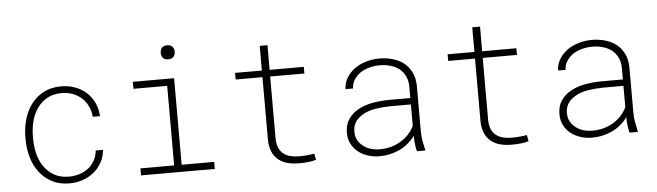

<svg xmlns="http://www.w3.org/2000/svg" viewBox="-46 -893 3694 1080"><g transform="rotate(-5 1800.5 -353.0)"><path d="M308.1 -28.3Q259.8 -28.3 225.3 -47.9Q190.9 -67.4 168.9 -99.1Q146.5 -130.4 136.2 -170.9Q126 -211.4 125.5 -253.9V-274.4Q126 -316.4 136.2 -356.9Q146.5 -397.5 168.9 -429.2Q190.9 -460.9 225.1 -480.5Q259.3 -500 307.6 -500Q341.3 -500 370.1 -489.3Q398.9 -478.5 420.4 -459Q441.9 -439 455.1 -411.9Q468.3 -384.8 470.7 -352.1H511.7Q509.3 -393.6 493.2 -427.7Q477.1 -461.9 450.2 -486.8Q423.3 -510.7 387 -524.4Q350.6 -538.1 307.6 -538.1Q251 -538.1 209 -515.9Q167 -493.7 139.2 -457Q111.3 -420.4 97.4 -372.6Q83.5 -324.7 83 -274.4V-253.9Q83.5 -203.1 97.4 -155.8Q111.3 -108.4 139.2 -71.8Q167 -34.7 209.2 -12.5Q251.5 9.8 308.1 9.8Q347.7 9.8 383.5 -2.7Q419.4 -15.1 446.8 -37.6Q474.1 -60.1 491.5 -91.8Q508.8 -123.5 511.7 -161.6H470.7Q467.8 -130.4 453.9 -105.5Q439.9 -80.6 418.5 -63.5Q396.5 -46.4 368.2 -37.4Q339.8 -28.3 308.1 -28.3Z M712.4 -528.3V-488.8H902.8V-39.6H712.4V0H1128.9V-39.6H945.3V-528.3ZM882.8 -675.8Q882.8 -660.6 891.6 -648.9Q900.4 -637.2 921.9 -637.2Q943.4 -637.2 952.6 -648.9Q961.9 -660.6 961.9 -675.8Q961.9 -684.1 959.5 -691.7Q957 -699.2 952.1 -704.6Q947.3 -710 939.9 -713.1Q932.6 -716.3 921.9 -716.3Q911.1 -716.3 903.8 -713.1Q896.5 -710 892.1 -704.6Q887.2 -698.7 885 -691.4Q882.8 -684.1 882.8 -675.8Z M1484.9 -667.5H1440.9V-528.3H1289.6V-490.7H1440.9V-137.7Q1441.4 -97.2 1453.9 -69.1Q1466.3 -41 1488.3 -23.4Q1509.8 -5.9 1539.3 2Q1568.8 9.8 1604 9.8Q1619.6 9.8 1634.8 9Q1649.9 8.3 1664.6 6.3Q1674.8 4.9 1683.8 2.9Q1692.9 1 1700.7 -2L1693.8 -36.6Q1687 -35.6 1678.5 -34.4Q1669.9 -33.2 1661.6 -32.2Q1648.4 -30.8 1635 -30Q1621.6 -29.3 1607.9 -29.3Q1581.5 -29.3 1559.3 -34.9Q1537.1 -40.5 1520.5 -53.2Q1503.9 -65.9 1494.6 -86.4Q1485.4 -106.9 1484.4 -137.7V-490.7H1677.7V-528.3H1484.4Z M2270.5 0H2317.4L2316.9 -5.4Q2311 -30.8 2306.4 -56.4Q2301.8 -82 2301.8 -108.9V-368.7Q2300.8 -410.6 2285.2 -442.6Q2269.5 -474.6 2243.2 -496.1Q2216.3 -517.1 2180.4 -527.6Q2144.5 -538.1 2104 -538.1Q2065.4 -538.1 2029.5 -527.3Q1993.7 -516.6 1965.8 -497.1Q1937.5 -476.6 1919.7 -448Q1901.9 -419.4 1900.4 -383.3L1942.9 -382.8Q1943.8 -411.6 1958.5 -433.6Q1973.1 -455.6 1995.1 -470.7Q2017.6 -484.9 2045.9 -492.4Q2074.2 -500 2102.5 -500Q2134.8 -500 2163.1 -491.9Q2191.4 -483.9 2212.9 -467.8Q2233.4 -451.2 2245.8 -426.8Q2258.3 -402.3 2259.3 -369.6V-301.3H2136.7Q2089.8 -300.8 2045.2 -292.7Q2000.5 -284.7 1965.3 -265.6Q1929.7 -246.1 1908.2 -214.8Q1886.7 -183.6 1886.7 -137.2Q1886.7 -102.5 1900.6 -75.4Q1914.6 -48.3 1938 -29.3Q1961.4 -10.7 1992.7 -0.5Q2023.9 9.8 2058.1 9.8Q2089.4 9.8 2118.4 3.2Q2147.5 -3.4 2173.3 -15.6Q2199.2 -27.8 2221.2 -46.4Q2243.2 -64.9 2259.8 -88.4Q2260.3 -65.4 2262.5 -43.5Q2264.6 -21.5 2270.5 0ZM2061.5 -29.3Q2036.1 -29.3 2012.2 -36.6Q1988.3 -43.9 1970.2 -58.1Q1951.7 -72.3 1940.4 -92.5Q1929.2 -112.8 1929.2 -138.7Q1928.7 -172.9 1944.6 -195.8Q1960.4 -218.8 1986.8 -233.4Q2017.6 -251.5 2058.8 -258.1Q2100.1 -264.6 2141.6 -265.1H2259.3V-144.5Q2246.1 -117.2 2225.8 -95.7Q2205.6 -74.2 2180.2 -59.6Q2154.3 -44.4 2124.3 -36.6Q2094.2 -28.8 2061.5 -29.3Z M2685.1 -667.5H2641.1V-528.3H2489.7V-490.7H2641.1V-137.7Q2641.6 -97.2 2654.1 -69.1Q2666.5 -41 2688.5 -23.4Q2710 -5.9 2739.5 2Q2769 9.8 2804.2 9.8Q2819.8 9.8 2835 9Q2850.1 8.3 2864.7 6.3Q2875 4.9 2884 2.9Q2893.1 1 2900.9 -2L2894 -36.6Q2887.2 -35.6 2878.7 -34.4Q2870.1 -33.2 2861.8 -32.2Q2848.6 -30.8 2835.2 -30Q2821.8 -29.3 2808.1 -29.3Q2781.7 -29.3 2759.5 -34.9Q2737.3 -40.5 2720.7 -53.2Q2704.1 -65.9 2694.8 -86.4Q2685.5 -106.9 2684.6 -137.7V-490.7H2877.9V-528.3H2684.6Z M3470.7 0H3517.6L3517.1 -5.4Q3511.2 -30.8 3506.6 -56.4Q3502 -82 3502 -108.9V-368.7Q3501 -410.6 3485.4 -442.6Q3469.7 -474.6 3443.4 -496.1Q3416.5 -517.1 3380.6 -527.6Q3344.7 -538.1 3304.2 -538.1Q3265.6 -538.1 3229.7 -527.3Q3193.8 -516.6 3166 -497.1Q3137.7 -476.6 3119.9 -448Q3102.1 -419.4 3100.6 -383.3L3143.1 -382.8Q3144 -411.6 3158.7 -433.6Q3173.3 -455.6 3195.3 -470.7Q3217.8 -484.9 3246.1 -492.4Q3274.4 -500 3302.7 -500Q3335 -500 3363.3 -491.9Q3391.6 -483.9 3413.1 -467.8Q3433.6 -451.2 3446 -426.8Q3458.5 -402.3 3459.5 -369.6V-301.3H3336.9Q3290 -300.8 3245.4 -292.7Q3200.7 -284.7 3165.5 -265.6Q3129.9 -246.1 3108.4 -214.8Q3086.9 -183.6 3086.9 -137.2Q3086.9 -102.5 3100.8 -75.4Q3114.7 -48.3 3138.2 -29.3Q3161.6 -10.7 3192.9 -0.5Q3224.1 9.8 3258.3 9.8Q3289.6 9.8 3318.6 3.2Q3347.7 -3.4 3373.5 -15.6Q3399.4 -27.8 3421.4 -46.4Q3443.4 -64.9 3460 -88.4Q3460.4 -65.4 3462.6 -43.5Q3464.8 -21.5 3470.7 0ZM3261.7 -29.3Q3236.3 -29.3 3212.4 -36.6Q3188.5 -43.9 3170.4 -58.1Q3151.9 -72.3 3140.6 -92.5Q3129.4 -112.8 3129.4 -138.7Q3128.9 -172.9 3144.8 -195.8Q3160.6 -218.8 3187 -233.4Q3217.8 -251.5 3259 -258.1Q3300.3 -264.6 3341.8 -265.1H3459.5V-144.5Q3446.3 -117.2 3426 -95.7Q3405.8 -74.2 3380.4 -59.6Q3354.5 -44.4 3324.5 -36.6Q3294.4 -28.8 3261.7 -29.3Z"/></g></svg>

Font: Roboto Mono ExtraLight
Style: Regular
Weight: 250
Monospace: yes
Designer: Google
Version: Version 3.000